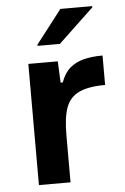

<svg xmlns="http://www.w3.org/2000/svg" viewBox="-53 -766 523 805"><g transform="rotate(-5 209.0 -364.0)"><path d="M78 0V-510H202L206 -420H215Q229 -459 253.5 -480Q278 -501 312.5 -509.5Q347 -518 391 -518V-394Q320 -394 280.5 -375Q241 -356 226 -314Q211 -272 211 -200V0ZM123 -582V-587L232 -728H366V-723L217 -582Z"/></g></svg>

Font: Saira SemiExpanded SemiBold
Style: Regular
Weight: 600
Width: 6
Designer: Hector Gatti with collaboration of the Omnibus-Type team
Foundry: Omnibus-Type
Version: Version 1.101